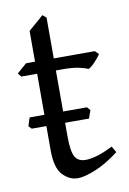

<svg xmlns="http://www.w3.org/2000/svg" viewBox="-76 -673 497 737"><g transform="rotate(-10 172.5 -305.0)"><path d="M330 -58Q282 -21 238 -3Q194 15 168 15Q135 15 109 -12.5Q83 -40 83 -108V-407H21L10 -421L48 -454H83V-574L142 -625L156 -613V-454H316L330 -440Q321 -427 306 -411Q291 -395 281 -391Q270 -396 246 -401.5Q222 -407 182 -407H156V-150Q156 -92 168 -70.5Q180 -49 209 -49Q227 -49 252.5 -56Q278 -63 316 -82ZM249 -203H26L15 -214Q18 -222 20 -230.5Q22 -239 26 -247H249L260 -234Z"/></g></svg>

Font: ChillKai
Style: Regular
Weight: 400
Designer: ChillType
Foundry: 寒蝉字型
Version: Version 2.000